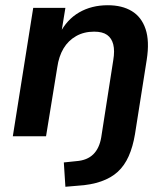

<svg xmlns="http://www.w3.org/2000/svg" viewBox="-20 -521 639 734"><path d="M230 193 224 100 272 95Q313 92 336.5 69Q360 46 367 4L413 -291Q419 -327 413 -351Q407 -375 389.5 -387.5Q372 -400 340 -400Q301 -400 271 -383Q241 -366 223 -336Q205 -306 199 -264L156 0H29L107 -491H230L214 -393L208 -392Q235 -446 282.5 -473.5Q330 -501 392 -501Q447 -501 484 -478.5Q521 -456 536.5 -410Q552 -364 541 -293L496 -8Q488 40 472 76Q456 112 430.5 135.5Q405 159 366.5 172.5Q328 186 277 189Z"/></svg>

Font: Nunito Sans 11pt
Style: Bold Italic
Weight: 700
Italic angle: -9°
Version: Version 3.101;gftools[0.9.27]